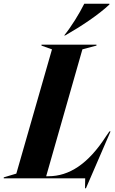

<svg xmlns="http://www.w3.org/2000/svg" viewBox="-75 -950 614 1023"><path d="M-55 0H379L378 53H383L514 -250H508L490 -224C395 -76 293 -11 183 -11H171L364 -687L439 -707V-712H146V-707L202 -687L12 -25L-55 -5ZM267 -761H272C358 -810 451 -872 508 -926V-930H374C347 -876 305 -808 267 -761Z"/></svg>

Font: Nyght Serif Bold Italic
Style: Regular
Weight: 700
Italic angle: -16°
Designer: Maksym Kobuzan
Version: Version 0.410;Glyphs 3.1.2 (3151)